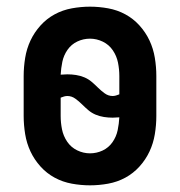

<svg xmlns="http://www.w3.org/2000/svg" viewBox="-20 -548 540 576"><path d="M250 8Q223 8 195.5 3Q168 -2 144 -15Q120 -28 101.5 -48.5Q83 -69 71.5 -93.5Q60 -118 55.5 -145.5Q51 -173 51 -200V-320Q51 -347 55.5 -374.5Q60 -402 71.5 -426.5Q83 -451 101.5 -471.5Q120 -492 144 -505Q168 -518 195.5 -523Q223 -528 250 -528Q277 -528 304.5 -523Q332 -518 356 -505Q380 -492 398.5 -471.5Q417 -451 428.5 -426.5Q440 -402 444.5 -374.5Q449 -347 449 -320V-200Q449 -173 444.5 -145.5Q440 -118 428.5 -93.5Q417 -69 398.5 -48.5Q380 -28 356 -15Q332 -2 304.5 3Q277 8 250 8ZM318 -260Q323 -260 328 -261.5Q333 -263 338 -265V-320Q338 -340 334 -360Q330 -380 318.5 -397Q307 -414 288.5 -423Q270 -432 250 -432Q230 -432 212 -423.5Q194 -415 182.5 -398.5Q171 -382 167 -362.5Q163 -343 162 -324Q167 -324 172 -324.5Q177 -325 182 -325Q195 -325 208 -323Q221 -321 233 -316Q245 -311 255 -302.5Q265 -294 274 -285Q283 -276 294 -268Q305 -260 318 -260ZM250 -88Q270 -88 288 -96.5Q306 -105 317.5 -121.5Q329 -138 333 -157.5Q337 -177 338 -196Q333 -196 328 -195.5Q323 -195 318 -195Q305 -195 292 -197Q279 -199 267 -204Q255 -209 245 -217.5Q235 -226 226 -235Q217 -244 206 -252Q195 -260 182 -260Q177 -260 172 -258.5Q167 -257 162 -255V-200Q162 -180 166 -160Q170 -140 181.5 -123Q193 -106 211.5 -97Q230 -88 250 -88Z"/></svg>

Font: Iosevka SS04
Style: Bold
Weight: 700
Monospace: yes
Designer: Belleve Invis
Foundry: Belleve Invis
Version: Version 19.0.0; ttfautohint (v1.8.4)